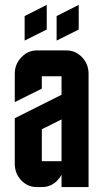

<svg xmlns="http://www.w3.org/2000/svg" viewBox="-20 -760 420 780"><path d="M210 -694.8 299.8 -740.2V-640.1L210 -595.2ZM80.1 -694.8 169.9 -740.2V-640.1L80.1 -595.2ZM129.9 0Q92.3 0 66.4 -27.3Q40 -55.2 40 -95.2V-279.8L230 -375V-450.2H149.9V-399.9L40 -345.2V-460Q40 -499 66.4 -526.9Q93.3 -555.2 129.9 -555.2H250Q287.1 -555.2 313.5 -527.3Q339.8 -499.5 339.8 -460V0H230V-50.8Q224.1 -38.1 213.4 -27.3Q187.5 0 149.9 0ZM149.9 -234.9V-105H230V-274.9Z"/></svg>

Font: Horta
Style: Regular
Weight: 600
Width: 3
Version: Version 0.11